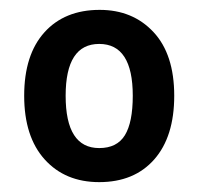

<svg xmlns="http://www.w3.org/2000/svg" viewBox="-20 -742 402 389"><path d="M333 -548Q333 -465 292.5 -419Q252 -373 181 -373Q112 -373 70.5 -419Q29 -465 29 -548Q29 -631 70 -676.5Q111 -722 182 -722Q249 -722 291 -677Q333 -632 333 -548ZM113 -548Q113 -442 181 -442Q217 -442 233 -468Q249 -494 249 -548Q249 -653 181 -653Q113 -653 113 -548Z"/></svg>

Font: Noto Sans Sinhala SemiCondensed SemiBold
Style: Regular
Weight: 600
Width: 4
Designer: Jelle Bosma - Monotype Design Team
Foundry: Monotype Imaging Inc.
Version: Version 2.006; ttfautohint (v1.8.4.7-5d5b)